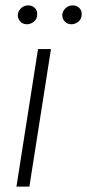

<svg xmlns="http://www.w3.org/2000/svg" viewBox="-20 -692 323 712"><path d="M41 0 121 -510H169L89 0ZM245 -602Q230 -602 220.5 -612Q211 -622 211 -636Q211 -649 222 -660.5Q233 -672 250 -672Q264 -672 273.5 -663Q283 -654 283 -640Q283 -621 270.5 -611.5Q258 -602 245 -602ZM80 -602Q65 -602 55.5 -612Q46 -622 46 -636Q46 -649 57 -660.5Q68 -672 85 -672Q99 -672 108.5 -663Q118 -654 118 -640Q118 -621 105.5 -611.5Q93 -602 80 -602Z"/></svg>

Font: MuseoModerno ExtraLight
Style: Italic
Weight: 250
Italic angle: -9°
Designer: Pablo Cosgaya, Héctor Gatti, Marcela Romero, and the Authors of The MuseoModerno Project.
Foundry: Omnibus-Type Team
Version: Version 1.003